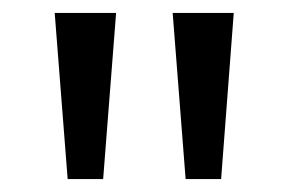

<svg xmlns="http://www.w3.org/2000/svg" viewBox="-20 -734 448 298"><path d="M160.2 -713.9 140.1 -456.1H85L64.9 -713.9ZM342.8 -713.9 323.2 -456.1H268.1L248 -713.9Z"/></svg>

Font: NotoPenekeko
Style: Regular
Weight: 400
Designer: Monotype Design team
Foundry: Monotype Imaging Inc.
Version: Version 1.04